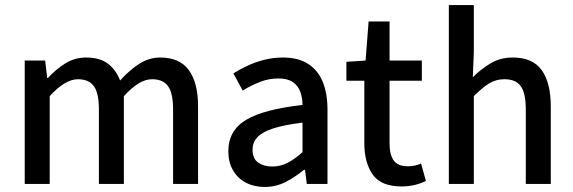

<svg xmlns="http://www.w3.org/2000/svg" viewBox="-20 -729 2272 761"><path d="M78 0V-489H159L167 -420H170Q201 -454 238.5 -477.5Q276 -501 321 -501Q376 -501 408 -476.5Q440 -452 456 -410Q492 -450 531 -475.5Q570 -501 615 -501Q692 -501 728.5 -451Q765 -401 765 -308V0H666V-295Q666 -360 646 -387.5Q626 -415 583 -415Q557 -415 529.5 -398.5Q502 -382 471 -348V0H372V-295Q372 -360 352 -387.5Q332 -415 289 -415Q238 -415 177 -348V0Z M1029 12Q987 12 954.5 -5Q922 -22 903.5 -54Q885 -86 885 -129Q885 -212 955.5 -254Q1026 -296 1179 -313Q1179 -340 1170.5 -364.5Q1162 -389 1141 -403.5Q1120 -418 1084 -418Q1045 -418 1009.5 -404Q974 -390 942 -370L905 -438Q930 -454 961 -468.5Q992 -483 1027.5 -492Q1063 -501 1102 -501Q1162 -501 1201 -476Q1240 -451 1259 -405Q1278 -359 1278 -294V0H1196L1189 -56H1185Q1151 -28 1112.5 -8Q1074 12 1029 12ZM1059 -69Q1091 -69 1119.5 -83.5Q1148 -98 1179 -126V-243Q1105 -234 1061.5 -219.5Q1018 -205 999.5 -184.5Q981 -164 981 -136Q981 -100 1003.5 -84.5Q1026 -69 1059 -69Z M1572 10Q1490 10 1457 -37.5Q1424 -85 1424 -161V-409H1353V-484L1429 -489L1441 -644H1524V-489H1652V-409H1524V-160Q1524 -116 1540.5 -93Q1557 -70 1596 -70Q1609 -70 1622.5 -72.5Q1636 -75 1649 -81L1668 -12Q1649 -2 1624 4Q1599 10 1572 10Z M1759 0V-709H1858V-521L1854 -423Q1886 -455 1924.5 -478Q1963 -501 2013 -501Q2091 -501 2127 -451Q2163 -401 2163 -308V0H2064V-295Q2064 -360 2044 -387.5Q2024 -415 1980 -415Q1945 -415 1918 -398Q1891 -381 1858 -348V0Z"/></svg>

Font: Source Sans 3 Medium
Style: Regular
Weight: 500
Designer: Paul D. Hunt
Foundry: Adobe
Version: Version 3.052;hotconv 1.1.0;makeotfexe 2.6.0